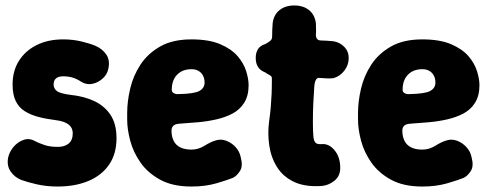

<svg xmlns="http://www.w3.org/2000/svg" viewBox="-20 -663 1799 702"><path d="M191 19Q150 19 115 11Q80 3 58 -5Q33 -15 18.5 -36.5Q4 -58 10 -88Q15 -109 30 -126.5Q45 -144 66 -151.5Q87 -159 108 -147Q124 -139 143.5 -132.5Q163 -126 191 -126Q217 -126 231.5 -138.5Q246 -151 246 -176Q246 -196 230.5 -208Q215 -220 182 -224Q149 -228 120.5 -235.5Q92 -243 70.5 -256.5Q49 -270 37.5 -293.5Q26 -317 26 -354Q26 -404 49.5 -441Q73 -478 114.5 -498.5Q156 -519 211 -519Q246 -519 277.5 -511.5Q309 -504 330 -495Q355 -484 369 -463Q383 -442 376 -411Q372 -391 355.5 -376Q339 -361 318 -356.5Q297 -352 277 -364Q264 -373 248 -378.5Q232 -384 211 -384Q194 -384 185 -376.5Q176 -369 176 -354Q176 -340 187.5 -330.5Q199 -321 239 -316Q287 -311 324.5 -293.5Q362 -276 384 -243Q406 -210 406 -158Q406 -100 378.5 -60.5Q351 -21 302.5 -1Q254 19 191 19Z M680 19Q611 19 565.5 -6Q520 -31 493.5 -69Q467 -107 456 -149Q445 -191 445 -225V-250Q445 -292 456 -339Q467 -386 493.5 -426.5Q520 -467 565.5 -493Q611 -519 680 -519Q744 -519 785 -501.5Q826 -484 848.5 -458Q871 -432 880 -403Q889 -374 889 -352Q889 -313 873 -287.5Q857 -262 830.5 -248Q804 -234 771 -226.5Q738 -219 703.5 -216Q669 -213 639 -211Q620 -210 613.5 -203Q607 -196 607 -186Q607 -165 614.5 -149Q622 -133 638.5 -124.5Q655 -116 680 -116Q705 -116 727.5 -130Q750 -144 767 -149Q787 -156 807 -148.5Q827 -141 841.5 -125Q856 -109 860 -89Q869 -56 857.5 -38Q846 -20 832 -13Q813 -5 772 7Q731 19 680 19ZM633 -319Q690 -320 709 -330.5Q728 -341 728 -361Q728 -376 722 -387Q716 -398 705.5 -404Q695 -410 680 -410Q657 -410 641 -400.5Q625 -391 616.5 -374.5Q608 -358 608 -335Q608 -326 616 -322Q624 -318 633 -319Z M1156 17Q1095 21 1055 2Q1015 -17 993 -52Q971 -87 964.5 -131Q958 -175 964 -220Q968 -248 970 -271.5Q972 -295 973 -318.5Q974 -342 974 -370Q975 -380 972 -383.5Q969 -387 963 -390Q957 -393 950 -398Q932 -405 923.5 -418Q915 -431 915 -451Q915 -470 923 -483Q931 -496 950 -502Q961 -508 968 -513.5Q975 -519 975 -530Q975 -541 975.5 -555Q976 -569 977 -579Q981 -609 1002 -626Q1023 -643 1056 -643Q1089 -643 1110 -626Q1131 -609 1135 -578Q1135 -568 1135.5 -557.5Q1136 -547 1135 -536Q1135 -515 1154 -515Q1166 -515 1177.5 -514Q1189 -513 1200 -512Q1223 -508 1239 -491.5Q1255 -475 1255 -451Q1255 -425 1238.5 -404Q1222 -383 1198 -377Q1187 -376 1174 -376.5Q1161 -377 1149 -378Q1140 -380 1135 -371Q1130 -362 1129 -345Q1127 -314 1125.5 -285Q1124 -256 1124 -216Q1124 -180 1126 -162.5Q1128 -145 1135 -140Q1142 -135 1155 -136Q1182 -139 1203 -114Q1224 -89 1224 -49Q1224 -19 1202.5 -2Q1181 15 1156 17Z M1524 19Q1455 19 1409.5 -6Q1364 -31 1337.5 -69Q1311 -107 1300 -149Q1289 -191 1289 -225V-250Q1289 -292 1300 -339Q1311 -386 1337.5 -426.5Q1364 -467 1409.5 -493Q1455 -519 1524 -519Q1588 -519 1629 -501.5Q1670 -484 1692.5 -458Q1715 -432 1724 -403Q1733 -374 1733 -352Q1733 -313 1717 -287.5Q1701 -262 1674.5 -248Q1648 -234 1615 -226.5Q1582 -219 1547.5 -216Q1513 -213 1483 -211Q1464 -210 1457.5 -203Q1451 -196 1451 -186Q1451 -165 1458.5 -149Q1466 -133 1482.5 -124.5Q1499 -116 1524 -116Q1549 -116 1571.5 -130Q1594 -144 1611 -149Q1631 -156 1651 -148.5Q1671 -141 1685.5 -125Q1700 -109 1704 -89Q1713 -56 1701.5 -38Q1690 -20 1676 -13Q1657 -5 1616 7Q1575 19 1524 19ZM1477 -319Q1534 -320 1553 -330.5Q1572 -341 1572 -361Q1572 -376 1566 -387Q1560 -398 1549.5 -404Q1539 -410 1524 -410Q1501 -410 1485 -400.5Q1469 -391 1460.5 -374.5Q1452 -358 1452 -335Q1452 -326 1460 -322Q1468 -318 1477 -319Z"/></svg>

Font: Winky Sans
Style: Bold
Weight: 700
Designer: Simon Atzbach
Foundry: typofactur
Version: Version 1.205